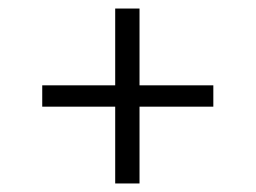

<svg xmlns="http://www.w3.org/2000/svg" viewBox="-20 -566 599 450"><path d="M250 -546H307V-136H250ZM480 -366V-316H79V-366Z"/></svg>

Font: Roboto Serif 36pt Light
Style: Regular
Weight: 300
Designer: Greg Gazdowicz
Foundry: Commercial Type
Version: Version 1.008